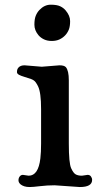

<svg xmlns="http://www.w3.org/2000/svg" viewBox="-20 -773 434 801"><path d="M140.6 -626Q123.5 -646.5 123.5 -669.9Q123.5 -693.4 129.2 -707.3Q134.8 -721.2 144.5 -731.4Q165.5 -753.4 191.4 -753.4Q217.3 -753.4 231.2 -746.8Q245.1 -740.2 253.9 -729.5Q272.5 -707.5 272.5 -685.1Q272.5 -662.6 267.1 -649.4Q261.7 -636.2 252 -625.7Q242.2 -615.2 228.3 -608.6Q214.4 -602.1 196 -602.1Q177.7 -602.1 163.8 -608.6Q149.9 -615.2 140.6 -626ZM313 7.3 208 0Q176.8 0 146.7 3.7Q116.7 7.3 103.8 7.3Q90.8 7.3 81.3 4.2Q71.8 1 66.4 -3.4Q57.1 -11.2 57.1 -20.8Q57.1 -30.3 62.3 -36.9Q67.4 -43.5 75.7 -43.5L99.6 -40Q140.1 -40 148.4 -112.3Q151.4 -137.7 151.4 -174.3V-317.9Q151.4 -387.2 138.7 -413.1Q134.8 -421.4 128.7 -429.9Q122.6 -438.5 109.4 -443.4Q96.2 -448.2 83 -451.9Q69.8 -455.6 60.3 -460.4Q50.8 -465.3 50.8 -471.9Q50.8 -478.5 52.2 -482.9Q53.7 -487.3 57.1 -491.2Q65.4 -500.5 82.5 -500.5L154.3 -494.6L228 -500.5Q248 -500.5 254.9 -492.7Q267.1 -478 267.1 -438V-174.3Q267.1 -92.3 276.9 -71Q286.6 -49.8 296.9 -44.9Q307.1 -40 321.8 -40L345.7 -43.5Q354.5 -43.5 359.4 -36.9Q364.3 -30.3 364.3 -22.5Q364.3 7.3 313 7.3Z"/></svg>

Font: Stoke
Style: Regular
Weight: 400
Designer: Nicole Fally
Foundry: Nicole Fally
Version: Version 1.002